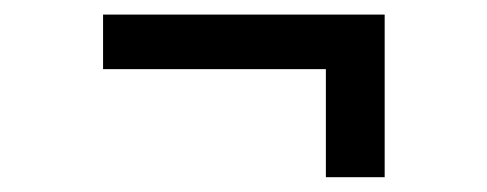

<svg xmlns="http://www.w3.org/2000/svg" viewBox="-20 -376 655 258"><path d="M496.9 -356.4V-137.9H417.9V-283.1H118.5V-356.4Z"/></svg>

Font: FiraCode Nerd Font
Style: Regular
Weight: 400
Designer: Carrois Corporate, Edenspiekermann AG, Nikita Prokopov
Foundry: Carrois Corporate, Edenspiekermann AG, Nikita Prokopov
Version: Version 6.002;Nerd Fonts 3.4.0